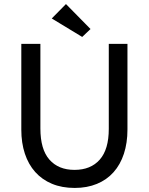

<svg xmlns="http://www.w3.org/2000/svg" viewBox="-20 -916 733 946"><path d="M348 10Q285 10 236 -10.5Q187 -31 153.5 -68.5Q120 -106 102.5 -159Q85 -212 85 -277V-700H179V-283Q179 -180 223.5 -129.5Q268 -79 347 -79Q427 -79 471.5 -129.5Q516 -180 516 -281V-700H608V-278Q608 -212 590.5 -158.5Q573 -105 539.5 -67.5Q506 -30 457.5 -10Q409 10 348 10ZM426 -773 385 -734 235 -825 305 -896Z"/></svg>

Font: Tilda Sans Medium
Style: Regular
Weight: 500
Designer: ParaType Ltd
Foundry: ParaType Ltd
Version: Version 1.009